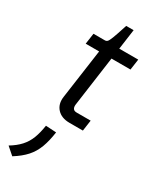

<svg xmlns="http://www.w3.org/2000/svg" viewBox="-303 -692 872 1077"><g transform="rotate(30 133.0 -153.5)"><path d="M168 0Q116 0 88 -30.5Q60 -61 67 -110L112 -430H25L35 -500H109Q118 -500 124.5 -506.5Q131 -513 140.5 -537.5Q150 -562 167 -615L172 -630H220L202 -500H325L315 -430H192L147 -106Q145 -89 151.5 -79.5Q158 -70 174 -70H265L255 0ZM-16 323 -64 281Q-24 257 1.5 229Q27 201 41 164.5Q55 128 62 80L130 84Q122 142 106 185Q90 228 61 260.5Q32 293 -16 323Z"/></g></svg>

Font: Finlandica
Style: Italic
Weight: 400
Italic angle: -8°
Designer: Niklas Ekholm, Juho Hiilivirta, Jaakko Suomalainen
Foundry: Helsinki Type Studio
Version: Version 1.064